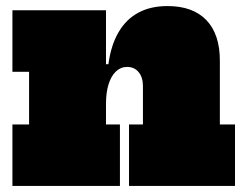

<svg xmlns="http://www.w3.org/2000/svg" viewBox="-20 -614 803 634"><path d="M330 -203H376V0H21V-203H76V-377H21V-580H330ZM452 -203V-330Q452 -358.5 437.8 -375.8Q423.5 -393 400 -393Q378.5 -393 362.8 -378Q347 -363 338.5 -335.8Q330 -308.5 330 -271L296 -402H338Q346.5 -465.5 371.8 -508.2Q397 -551 437.5 -572.5Q478 -594 533 -594Q617 -594 661.5 -547.5Q706 -501 706 -414V-203H756V0H406V-203Z"/></svg>

Font: Hepta Slab ExtraLight Black
Style: Regular
Weight: 900
Version: Version 1.102